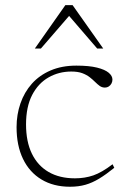

<svg xmlns="http://www.w3.org/2000/svg" viewBox="-20 -700 484 730"><path d="M270.5 -450.5Q318.5 -450.5 348.8 -443Q379 -435.5 393.2 -423.5Q407.5 -411.5 407.5 -397.5Q407.5 -389.5 403.8 -382.5Q400 -375.5 393.5 -371.2Q387 -367 379 -367Q368 -367 359.2 -373.2Q350.5 -379.5 341.5 -388.5Q332.5 -397.5 321 -406.5Q309.5 -415.5 292.8 -421.8Q276 -428 251 -428Q204 -428 164.8 -405.8Q125.5 -383.5 102.2 -338.8Q79 -294 79 -227Q79 -161.5 101.2 -115.8Q123.5 -70 165 -46Q206.5 -22 265 -22Q302.5 -22 335 -33.2Q367.5 -44.5 408 -75.5L414.5 -62Q383 -36.5 357 -20.8Q331 -5 304.8 2.5Q278.5 10 246 10Q183.5 10 137.8 -17.5Q92 -45 67.5 -95.8Q43 -146.5 43 -216.5Q43 -264.5 57.8 -307Q72.5 -349.5 101.2 -381.8Q130 -414 172.5 -432.2Q215 -450.5 270.5 -450.5ZM112.5 -515.5 228.5 -680.5H256L372.5 -515.5H349.5L232 -652H253.5L135.5 -515.5Z"/></svg>

Font: Newsreader 16pt 16pt ExtraLight
Style: Regular
Weight: 250
Version: Version 1.003